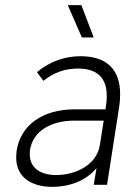

<svg xmlns="http://www.w3.org/2000/svg" viewBox="-20 -720 530 748"><path d="M345 -574 297 -700H244L299 -574ZM397 0 444 -302C447 -320 448 -338 448 -353C448 -452 393 -501 294 -501C236 -501 177 -483 124 -439L149 -405C190 -438 235 -453 284 -453C378 -453 396 -395 396 -346C396 -329 394 -313 392 -301L391 -294H271C146 -294 61 -233 45 -134C44 -124 43 -115 43 -107C43 -23 111 8 184 8C251 8 315 -16 356 -65L345 0ZM369 -155C357 -77 274 -38 199 -38C140 -38 96 -64 96 -119C96 -125 96 -131 97 -137C109 -209 178 -250 269 -250H384Z"/></svg>

Font: Arthouse Owned Light
Style: Italic
Weight: 300
Italic angle: -10°
Designer: Jeremy Tribby
Foundry: Tribby Type
Version: Version 1.000;PS 001.000;hotconv 1.0.88;makeotf.lib2.5.64775